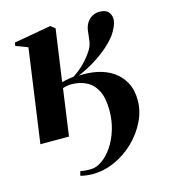

<svg xmlns="http://www.w3.org/2000/svg" viewBox="-107 -605 777 885"><g transform="rotate(-15 281.0 -162.5)"><path d="M28.5 0 91 -446 34 -467.5 36 -483 213.5 -514.5 234.5 -498 199.5 -250.5Q209 -253 217.8 -254.8Q226.5 -256.5 236 -258.2Q245.5 -260 257 -261Q284 -279 303 -297Q322 -315 334.8 -331.5Q347.5 -348 355.5 -360.5Q367.5 -381 370.2 -403.2Q373 -425.5 375.5 -448.5Q378.5 -471 389 -486.8Q399.5 -502.5 415.2 -511Q431 -519.5 449 -519.5Q478.5 -519.5 491 -504.8Q503.5 -490 503.5 -471Q503.5 -454 494 -433.2Q484.5 -412.5 474 -398Q457.5 -375.5 428.2 -349.8Q399 -324 361.2 -300.8Q323.5 -277.5 281 -259.5Q326.5 -262.5 368.5 -253.8Q410.5 -245 443.2 -223Q476 -201 495.2 -165.5Q514.5 -130 514.5 -80Q514.5 -29 490.5 20Q466.5 69 425.8 108.8Q385 148.5 333 172Q281 195.5 225.5 195.5Q211 195.5 194 193.2Q177 191 168.5 188L174 167.5Q181.5 168.5 191.8 170Q202 171.5 223 171.5Q250 171.5 277.2 152.5Q304.5 133.5 327 100.5Q349.5 67.5 363 24Q376.5 -19.5 376.5 -69.5Q376.5 -127.5 358.5 -162.8Q340.5 -198 309 -214Q277.5 -230 237 -230Q227 -230 215.5 -227.8Q204 -225.5 196 -222.5L165 0Z"/></g></svg>

Font: Merriweather 144pt
Style: Bold Italic
Weight: 700
Italic angle: -7.8°
Version: Version 2.101